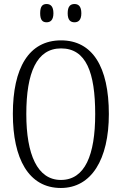

<svg xmlns="http://www.w3.org/2000/svg" viewBox="-20 -926 607 956"><path d="M351 -815C370 -815 385 -826 385 -860C385 -895 370 -906 351 -906C331 -906 317 -895 317 -860C317 -826 331 -815 351 -815ZM212 -815C231 -815 246 -826 246 -860C246 -895 231 -906 212 -906C192 -906 180 -895 180 -860C180 -826 192 -815 212 -815ZM283 10C435 10 522 -132 522 -358C522 -594 440 -725 284 -725C123 -725 44 -587 44 -359C44 -137 122 10 283 10ZM283 -30C166 -30 111 -157 111 -358C111 -565 163 -685 284 -685C409 -685 454 -565 454 -358C454 -154 403 -30 283 -30Z"/></svg>

Font: Noto Serif Lao ExtraCondensed Light
Style: Regular
Weight: 300
Width: 2
Designer: Monotype Design Team
Foundry: Monotype Imaging Inc.
Version: Version 2.003